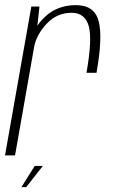

<svg xmlns="http://www.w3.org/2000/svg" viewBox="-33 -620 457 766"><path d="M312 -329.5H352Q377.5 -472.5 360.5 -536Q343.5 -599.5 270 -599.5Q197.5 -599.5 148.5 -554.8Q99.5 -510 89 -448.5L102.5 -430.5Q112 -481.5 153 -525.2Q194 -569 252.5 -569Q305.5 -569 320.8 -516.8Q336 -464.5 312 -329.5ZM-13 0H27L112.5 -485.5L124.5 -594H92ZM52.5 126.5H71.5L138 42H105.5Z"/></svg>

Font: Anybody SemiCondensed ExtraLight
Style: Italic
Weight: 250
Width: 4
Italic angle: -10°
Version: Version 1.113;gftools[0.9.25]